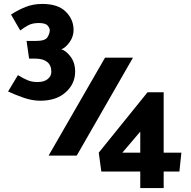

<svg xmlns="http://www.w3.org/2000/svg" viewBox="-20 -791 973 976"><path d="M656 -498 370 0H227L514 -498ZM195 -771Q275 -771 314.5 -731.5Q354 -692 354 -639Q354 -605 334 -577Q314 -549 292 -540Q314 -535 338 -504Q362 -473 362 -427Q362 -365 314 -322Q266 -279 185 -279Q143 -279 99 -294.5Q55 -310 21 -326L71 -409Q101 -391 122 -382.5Q143 -374 171 -374Q204 -374 222.5 -389Q241 -404 241 -426Q241 -459 220 -476Q199 -493 159 -493H128L115 -583H164Q210 -583 221.5 -602Q233 -621 233 -638Q233 -648 222 -661Q211 -674 177 -674Q145 -674 123.5 -662.5Q102 -651 83 -636L36 -717Q73 -741 111 -756Q149 -771 195 -771ZM892 81H812V165H693V81H495L482 -15L730 -322H812V-15H902ZM602 -15H693V-122Z"/></svg>

Font: Palanquin Dark
Style: Regular
Weight: 400
Designer: Pria Ravichandran
Version: Version 1.000